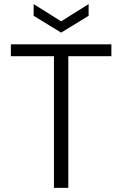

<svg xmlns="http://www.w3.org/2000/svg" viewBox="-20 -916 596 936"><path d="M243 0V-642H33V-700H523V-642H313V0ZM278 -757 144 -839V-896L278 -812L412 -896V-839Z"/></svg>

Font: DM Sans 9pt Light
Style: Regular
Weight: 300
Version: Version 4.004;gftools[0.9.30]